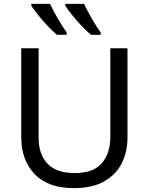

<svg xmlns="http://www.w3.org/2000/svg" viewBox="-20 -964 771 994"><path d="M640 -252Q640 -178 610 -118.5Q580 -59 518.5 -24.5Q457 10 362 10Q229 10 159.5 -62.5Q90 -135 90 -254V-714H180V-251Q180 -164 226.5 -116Q273 -68 367 -68Q464 -68 507.5 -119.5Q551 -171 551 -252V-714H640ZM415 -944Q431 -910 455.5 -867.5Q480 -825 501 -796V-784H451Q429 -802 402 -830.5Q375 -859 352 -888Q329 -917 318 -934V-944ZM239 -944Q255 -910 279.5 -867.5Q304 -825 325 -796V-784H275Q253 -802 226 -830.5Q199 -859 176 -888Q153 -917 142 -934V-944Z"/></svg>

Font: Go Noto Current
Style: Regular
Weight: 400
Designer: Monotype Design Team
Foundry: Monotype Imaging Inc.
Version: Version 2.007; ttfautohint (v1.8) -l 8 -r 50 -G 200 -x 14 -D